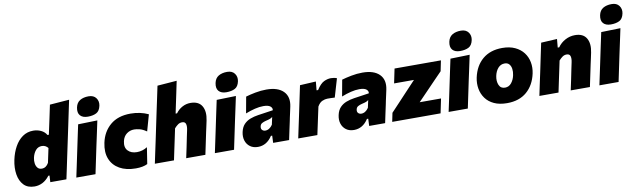

<svg xmlns="http://www.w3.org/2000/svg" viewBox="-44 -1289 6114 1843"><g transform="rotate(-10 3013.5 -367.0)"><path d="M180 14.5Q113 14.5 75 -25.2Q37 -65 26.5 -130Q16 -195 32 -271Q47 -341.5 77.8 -396.8Q108.5 -452 153.8 -483.8Q199 -515.5 258 -515.5Q298.5 -515.5 333.8 -498.8Q369 -482 386 -451H400L409 -493.5Q422 -553 434.5 -612.2Q447 -671.5 460 -733.5L649.5 -748Q637.5 -690 624 -626.8Q610.5 -563.5 596 -493.5L537 -215Q523.5 -151 513.2 -101.8Q503 -52.5 491.5 0H334.5L338 -64H326.5Q295 -23 257.8 -4.2Q220.5 14.5 180 14.5ZM277.5 -142Q320 -142 344.5 -186.5L374 -326Q364.5 -339 349.2 -347.5Q334 -356 314 -356Q276.5 -356 253 -327.8Q229.5 -299.5 220.5 -257Q214.5 -228.5 218.5 -202.2Q222.5 -176 237 -159Q251.5 -142 277.5 -142Z M588 0Q599 -52.5 609.8 -102.2Q620.5 -152 633.5 -214.5L644 -264.5Q655 -317 663.5 -357.2Q672 -397.5 679.2 -431.5Q686.5 -465.5 694 -500.5L882 -505.5Q874.5 -469.5 867 -434.5Q859.5 -399.5 850.8 -358.8Q842 -318 830.5 -264.5L820 -214.5Q807 -152.5 796.5 -102.5Q786 -52.5 775 0ZM799 -556.5Q749.5 -556.5 725.2 -583.5Q701 -610.5 711.5 -662Q721 -707.5 754.8 -727.8Q788.5 -748 838.5 -748Q887.5 -748 911 -716.2Q934.5 -684.5 926 -641.5Q915.5 -590.5 882.2 -573.5Q849 -556.5 799 -556.5Z M1167 12.5Q1073.5 12.5 1009.5 -23.8Q945.5 -60 919 -126Q892.5 -192 911.5 -282Q933.5 -387 1008.2 -450.8Q1083 -514.5 1206 -514.5Q1252.5 -514.5 1296.5 -505.2Q1340.5 -496 1379.5 -477.5L1334.5 -318Q1298 -343.5 1267.2 -351Q1236.5 -358.5 1214 -358.5Q1173.5 -358.5 1141.5 -334.8Q1109.5 -311 1099 -265.5Q1085.5 -205.5 1116.8 -172.5Q1148 -139.5 1204.5 -139.5Q1259 -139.5 1306 -169.5L1281 -9.5Q1238 12.5 1167 12.5Z M1353.5 0Q1364.5 -52.5 1375 -102Q1385.5 -151.5 1399 -214.5L1457.5 -493Q1470.5 -553.5 1483 -612.5Q1495.5 -671.5 1508.5 -733.5L1698 -748Q1686 -689.5 1672.8 -626.8Q1659.5 -564 1644.5 -493L1633.5 -439.5H1647.5Q1672.5 -474.5 1710.2 -495Q1748 -515.5 1790 -515.5Q1870 -515.5 1901.2 -462.5Q1932.5 -409.5 1914.5 -323Q1910 -301.5 1903.8 -272.8Q1897.5 -244 1891 -214.5Q1878 -152 1867.5 -102.2Q1857 -52.5 1846 0H1659Q1670.5 -52.5 1680.5 -101Q1690.5 -149.5 1701.5 -204L1714.5 -265.5Q1722 -300.5 1715.2 -323.5Q1708.5 -346.5 1679.5 -346.5Q1657 -346.5 1639 -333.8Q1621 -321 1603.5 -301L1583 -203.5Q1571.5 -149.5 1561.2 -101Q1551 -52.5 1540 0Z M1938.5 0Q1949.5 -52.5 1960.2 -102.2Q1971 -152 1984 -214.5L1994.5 -264.5Q2005.5 -317 2014 -357.2Q2022.5 -397.5 2029.8 -431.5Q2037 -465.5 2044.5 -500.5L2232.5 -505.5Q2225 -469.5 2217.5 -434.5Q2210 -399.5 2201.2 -358.8Q2192.5 -318 2181 -264.5L2170.5 -214.5Q2157.5 -152.5 2147 -102.5Q2136.5 -52.5 2125.5 0ZM2149.5 -556.5Q2100 -556.5 2075.8 -583.5Q2051.5 -610.5 2062 -662Q2071.5 -707.5 2105.2 -727.8Q2139 -748 2189 -748Q2238 -748 2261.5 -716.2Q2285 -684.5 2276.5 -641.5Q2266 -590.5 2232.8 -573.5Q2199.5 -556.5 2149.5 -556.5Z M2357.5 13Q2311.5 13 2280.8 -9.8Q2250 -32.5 2238 -70.2Q2226 -108 2236 -153.5Q2246 -200 2271.8 -227Q2297.5 -254 2333.8 -267.8Q2370 -281.5 2411 -287.5L2557.5 -309Q2562.5 -331 2542.2 -347.5Q2522 -364 2474 -364Q2435.5 -364 2391.5 -353.2Q2347.5 -342.5 2299.5 -323.5L2328.5 -482.5Q2366.5 -494 2421.8 -504.8Q2477 -515.5 2530.5 -515.5Q2642 -515.5 2695.5 -461.8Q2749 -408 2729 -314Q2723 -287.5 2717.8 -262Q2712.5 -236.5 2706.5 -210.5L2700 -178Q2691.5 -138.5 2682 -94.5Q2672.5 -50.5 2662 0H2506.5L2509.5 -70H2497Q2443.5 13 2357.5 13ZM2454 -129Q2474.5 -129 2492.5 -140.8Q2510.5 -152.5 2524.5 -173.5L2540.5 -247Q2531 -238.5 2517.8 -233Q2504.5 -227.5 2473.5 -220.5Q2453 -215.5 2436.2 -206.2Q2419.5 -197 2415.5 -175Q2411.5 -152.5 2423.8 -140.8Q2436 -129 2454 -129Z M2751 0Q2762 -52.5 2772.5 -101.8Q2783 -151 2796.5 -214.5L2807 -264.5Q2818.5 -321 2831 -379.5Q2843.5 -438 2856.5 -500.5L3012.5 -509L3004.5 -424.5H3019.5Q3056.5 -482 3091.5 -498.8Q3126.5 -515.5 3159 -515.5Q3191 -515.5 3217.5 -505L3164.5 -325.5Q3144.5 -327 3128 -327.2Q3111.5 -327.5 3091 -327.5Q3069 -327.5 3042.2 -315.8Q3015.5 -304 2995 -268L2981 -203.5Q2969.5 -149 2959.2 -101.2Q2949 -53.5 2937.5 0Z M3293.5 13Q3247.5 13 3216.8 -9.8Q3186 -32.5 3174 -70.2Q3162 -108 3172 -153.5Q3182 -200 3207.8 -227Q3233.5 -254 3269.8 -267.8Q3306 -281.5 3347 -287.5L3493.5 -309Q3498.5 -331 3478.2 -347.5Q3458 -364 3410 -364Q3371.5 -364 3327.5 -353.2Q3283.5 -342.5 3235.5 -323.5L3264.5 -482.5Q3302.5 -494 3357.8 -504.8Q3413 -515.5 3466.5 -515.5Q3578 -515.5 3631.5 -461.8Q3685 -408 3665 -314Q3659 -287.5 3653.8 -262Q3648.5 -236.5 3642.5 -210.5L3636 -178Q3627.5 -138.5 3618 -94.5Q3608.5 -50.5 3598 0H3442.5L3445.5 -70H3433Q3379.5 13 3293.5 13ZM3390 -129Q3410.5 -129 3428.5 -140.8Q3446.5 -152.5 3460.5 -173.5L3476.5 -247Q3467 -238.5 3453.8 -233Q3440.5 -227.5 3409.5 -220.5Q3389 -215.5 3372.2 -206.2Q3355.5 -197 3351.5 -175Q3347.5 -152.5 3359.8 -140.8Q3372 -129 3390 -129Z M3667 0 3684.5 -85.5Q3727 -130.5 3766.5 -172.8Q3806 -215 3841.5 -253L3942.5 -360.5H3749L3778 -500.5H4230L4209 -398Q4178.5 -367 4137.2 -324.2Q4096 -281.5 4058 -242L3959.5 -140H4167.5L4138.5 0Z M4217 0Q4228 -52.5 4238.8 -102.2Q4249.5 -152 4262.5 -214.5L4273 -264.5Q4284 -317 4292.5 -357.2Q4301 -397.5 4308.2 -431.5Q4315.5 -465.5 4323 -500.5L4511 -505.5Q4503.5 -469.5 4496 -434.5Q4488.5 -399.5 4479.8 -358.8Q4471 -318 4459.5 -264.5L4449 -214.5Q4436 -152.5 4425.5 -102.5Q4415 -52.5 4404 0ZM4428 -556.5Q4378.5 -556.5 4354.2 -583.5Q4330 -610.5 4340.5 -662Q4350 -707.5 4383.8 -727.8Q4417.5 -748 4467.5 -748Q4516.5 -748 4540 -716.2Q4563.5 -684.5 4555 -641.5Q4544.5 -590.5 4511.2 -573.5Q4478 -556.5 4428 -556.5Z M4786 14.5Q4711.5 14.5 4659.2 -9.8Q4607 -34 4576.8 -75.8Q4546.5 -117.5 4537.2 -169.8Q4528 -222 4539.5 -278Q4563.5 -390 4638 -452.8Q4712.5 -515.5 4829 -515.5Q4901 -515.5 4953 -491.2Q5005 -467 5036.2 -425.8Q5067.5 -384.5 5077.2 -332.2Q5087 -280 5075 -223.5Q5051.5 -113 4977.8 -49.2Q4904 14.5 4786 14.5ZM4791.5 -135.5Q4829.5 -135.5 4854.2 -166.2Q4879 -197 4887.5 -240Q4894.5 -272.5 4890.5 -301Q4886.5 -329.5 4870.8 -347.2Q4855 -365 4826.5 -365Q4788 -365 4762.2 -335.8Q4736.5 -306.5 4727 -260.5Q4717 -211 4733 -173.2Q4749 -135.5 4791.5 -135.5Z M5101.5 0Q5112.5 -52.5 5123 -102.5Q5133.5 -152.5 5147 -214.5L5157.5 -264.5Q5169 -320.5 5181.5 -379.2Q5194 -438 5207 -500.5L5363 -509L5355.5 -426.5H5370Q5399 -468 5443.8 -491.8Q5488.5 -515.5 5538 -515.5Q5618 -515.5 5649.2 -462.5Q5680.5 -409.5 5662.5 -323Q5658 -301.5 5651.8 -272.5Q5645.5 -243.5 5639 -214.5Q5626 -152 5615.5 -102.2Q5605 -52.5 5594 0H5407Q5418.5 -52.5 5428.5 -101Q5438.5 -149.5 5449.5 -204L5462.5 -265.5Q5470 -300.5 5463.2 -323.5Q5456.5 -346.5 5427.5 -346.5Q5405 -346.5 5387 -333.8Q5369 -321 5351.5 -301L5331 -204Q5319.5 -149.5 5309.2 -101Q5299 -52.5 5288 0Z M5686.5 0Q5697.5 -52.5 5708.2 -102.2Q5719 -152 5732 -214.5L5742.5 -264.5Q5753.5 -317 5762 -357.2Q5770.5 -397.5 5777.8 -431.5Q5785 -465.5 5792.5 -500.5L5980.5 -505.5Q5973 -469.5 5965.5 -434.5Q5958 -399.5 5949.2 -358.8Q5940.5 -318 5929 -264.5L5918.5 -214.5Q5905.5 -152.5 5895 -102.5Q5884.5 -52.5 5873.5 0ZM5897.5 -556.5Q5848 -556.5 5823.8 -583.5Q5799.5 -610.5 5810 -662Q5819.5 -707.5 5853.2 -727.8Q5887 -748 5937 -748Q5986 -748 6009.5 -716.2Q6033 -684.5 6024.5 -641.5Q6014 -590.5 5980.8 -573.5Q5947.5 -556.5 5897.5 -556.5Z"/></g></svg>

Font: Commissioner ExtraBold
Style: Italic
Weight: 800
Italic angle: -12°
Designer: Kostas Bartsokas
Foundry: Kostas Bartsokas
Version: Version 1.000; ttfautohint (v1.8.3)